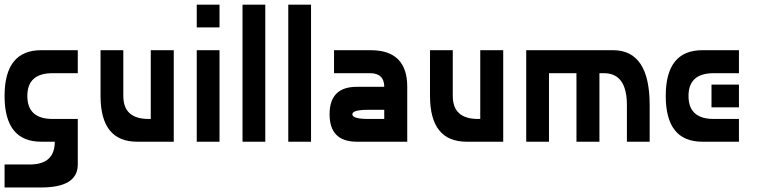

<svg xmlns="http://www.w3.org/2000/svg" viewBox="-20 -620 3352 840"><path d="M320.3 -99.6Q320.3 -99.6 210 -99.6Q99.6 -99.6 99.6 -200.2Q99.6 -299.8 210 -299.8Q320.3 -299.8 320.3 -299.8Q320.3 -333 320.3 -400.4Q320.3 -400.4 160.2 -400.4Q0 -400.4 0 -200.2Q0 0 160.2 0Q320.3 0 320.3 0Q320.3 -33.2 320.3 -99.6ZM0 99.6Q0 125 0 200.2Q0 200.2 160.2 200.2Q320.3 200.2 320.3 99.6Q320.3 66.4 320.3 0Q294.9 0 219.7 0Q219.7 99.6 110.4 99.6Q0 99.6 0 99.6Z M519.5 -400.4Q495.1 -400.4 419.9 -400.4Q419.9 -350.6 419.9 -200.2Q419.9 0 580.1 0Q740.2 0 740.2 0Q740.2 -33.2 740.2 -99.6Q740.2 -99.6 629.9 -99.6Q519.5 -99.6 519.5 -200.2Q519.5 -266.6 519.5 -400.4ZM639.6 -99.6Q639.6 -174.8 639.6 -400.4Q665 -400.4 740.2 -400.4Q740.2 -325.2 740.2 -99.6Q714.8 -99.6 639.6 -99.6Z M940.4 0Q916 0 840.8 0Q840.8 -99.6 840.8 -400.4Q866.2 -400.4 940.4 -400.4Q940.4 -299.8 940.4 0ZM840.8 -500Q840.8 -525.4 840.8 -599.6Q866.2 -599.6 940.4 -599.6Q940.4 -575.2 940.4 -500Q916 -500 840.8 -500Z M1041 -599.6Q1041 -450.2 1041 0Q1066.4 0 1140.6 0Q1140.6 -150.4 1140.6 -599.6Q1116.2 -599.6 1041 -599.6Z M1241.2 -599.6Q1241.2 -450.2 1241.2 0Q1266.6 0 1340.8 0Q1340.8 -150.4 1340.8 -599.6Q1316.4 -599.6 1241.2 -599.6Z M1441.4 -400.4Q1441.4 -375 1441.4 -299.8Q1536.1 -299.8 1598.6 -299.8Q1661.1 -299.8 1661.1 -240.2Q1661.1 -179.7 1661.1 -89.8Q1661.1 0 1661.1 0Q1694.3 0 1761.7 0Q1761.7 -39.1 1761.7 -119.1Q1761.7 -200.2 1761.7 -240.2Q1761.7 -400.4 1601.6 -400.4Q1441.4 -400.4 1441.4 -400.4ZM1661.1 -99.6Q1661.1 -75.2 1661.1 0Q1661.1 0 1541 0Q1421.9 0 1421.9 -120.1Q1421.9 -240.2 1541 -240.2Q1661.1 -240.2 1661.1 -240.2Q1661.1 -207 1661.1 -139.6Q1661.1 -139.6 1591.8 -139.6Q1521.5 -139.6 1521.5 -120.1Q1521.5 -99.6 1591.8 -99.6Q1661.1 -99.6 1661.1 -99.6Z M1960.9 -400.4Q1936.5 -400.4 1861.3 -400.4Q1861.3 -350.6 1861.3 -200.2Q1861.3 0 2021.5 0Q2181.6 0 2181.6 0Q2181.6 -33.2 2181.6 -99.6Q2181.6 -99.6 2071.3 -99.6Q1960.9 -99.6 1960.9 -200.2Q1960.9 -266.6 1960.9 -400.4ZM2081.1 -99.6Q2081.1 -174.8 2081.1 -400.4Q2106.4 -400.4 2181.6 -400.4Q2181.6 -325.2 2181.6 -99.6Q2156.2 -99.6 2081.1 -99.6Z M2381.8 0Q2357.4 0 2282.2 0Q2282.2 -99.6 2282.2 -400.4Q2307.6 -400.4 2381.8 -400.4Q2381.8 -299.8 2381.8 0ZM2282.2 -299.8Q2282.2 -325.2 2282.2 -400.4Q2325.2 -400.4 2333 -400.4Q2341.8 -400.4 2381.8 -400.4Q2602.5 -400.4 2602.5 -379.9Q2602.5 -360.4 2602.5 0Q2569.3 0 2502 0Q2502 0 2502 -112.3Q2502 -224.6 2502 -299.8Q2502 -299.8 2392.6 -299.8Q2282.2 -299.8 2282.2 -299.8ZM2381.8 -400.4Q2502 -400.4 2662.1 -400.4Q2822.3 -400.4 2822.3 -160.2Q2822.3 -40 2822.3 -80.1Q2822.3 -120.1 2822.3 0Q2789.1 0 2722.7 0Q2722.7 0 2722.7 0Q2722.7 0 2722.7 -59.6Q2722.7 -120.1 2722.7 -160.2Q2722.7 -299.8 2622.1 -299.8Q2521.5 -299.8 2502 -299.8Q2562.5 -299.8 2532.2 -299.8Q2502 -299.8 2502 -299.8Q2472.7 -325.2 2381.8 -400.4Z M3212.9 -400.4Q3212.9 -375 3212.9 -299.8Q3212.9 -299.8 3102.5 -299.8Q2992.2 -299.8 2992.2 -200.2Q2992.2 -99.6 3102.5 -99.6Q3212.9 -99.6 3212.9 -99.6Q3212.9 -66.4 3212.9 0Q3212.9 0 3052.7 0Q2892.6 0 2892.6 -200.2Q2892.6 -400.4 3052.7 -400.4Q3212.9 -400.4 3212.9 -400.4ZM3212.9 -250Q3212.9 -225.6 3212.9 -150.4Q3182.6 -150.4 3092.8 -150.4Q3092.8 -174.8 3092.8 -250Q3123 -250 3212.9 -250Z"/></svg>

Font: Encounter VC
Style: Regular
Weight: 400
Designer: Silver Alicorn
Version: Version 1.0